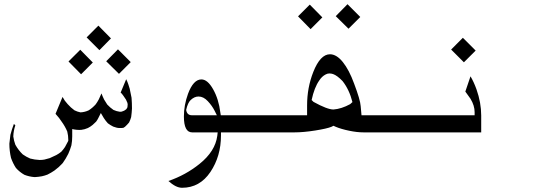

<svg xmlns="http://www.w3.org/2000/svg" viewBox="-20 -642 2528 910"><path d="M419.9 -345.7 364.3 -290 304.7 -350.6 360.4 -406.2ZM599.6 -347.7 543.9 -292 483.4 -351.6 539.1 -408.2ZM505.9 -460 451.2 -404.3 390.6 -464.8 446.3 -520.5ZM361.3 -109.4Q381.8 -110.4 400.4 -119.1Q418.9 -130.9 433.6 -147.5Q441.4 -158.2 448.2 -170.9Q455.1 -184.6 460.9 -199.2Q466.8 -183.6 473.6 -169.9Q480.5 -158.2 488.3 -146.5Q502 -131.8 517.6 -121.1Q532.2 -114.3 547.9 -112.3Q549.8 -112.3 552.7 -112.3Q554.7 -112.3 557.6 -113.3Q569.3 -116.2 578.1 -124Q582 -128.9 584 -133.8Q585 -139.6 585 -145.5V-146.5Q585 -148.4 585 -149.9Q585 -151.4 584 -152.3Q584 -153.3 584 -153.8Q584 -154.3 584 -154.3Q581.1 -162.1 577.1 -169.9Q571.3 -179.7 564.5 -188.5Q561.5 -192.4 558.6 -196.3Q555.7 -200.2 551.8 -203.1L578.1 -266.6Q584 -254.9 587.9 -243.2Q591.8 -232.4 594.7 -221.7Q599.6 -200.2 603.5 -178.7Q605.5 -153.3 605.5 -127.9Q604.5 -107.4 601.6 -86.9Q597.7 -73.2 591.8 -61.5Q583 -50.8 572.3 -41Q568.4 -38.1 564.5 -36.1Q559.6 -35.2 554.7 -35.2H546.9Q539.1 -35.2 532.2 -37.1Q524.4 -39.1 516.6 -42Q502.9 -48.8 491.2 -57.6Q480.5 -69.3 471.7 -83L458 -106.4L445.3 -81.1Q441.4 -73.2 435.5 -65.4Q427.7 -57.6 418.9 -49.8Q408.2 -41 396.5 -35.2Q380.9 -28.3 364.3 -26.4Q342.8 -25.4 322.3 -30.3V4.9Q322.3 26.4 318.4 46.9Q312.5 67.4 303.7 86.9Q292 110.4 277.3 130.9Q259.8 150.4 238.3 166Q222.7 176.8 205.1 185.5Q192.4 190.4 178.7 193.4Q163.1 196.3 146.5 197.3Q146.5 197.3 145.5 197.3Q144.5 197.3 142.6 197.3Q118.2 195.3 95.7 186.5Q73.2 173.8 55.7 154.3Q41 131.8 32.2 106.4Q24.4 73.2 24.4 39.1Q26.4 17.6 29.3 -2.9Q36.1 -29.3 45.9 -54.7L52.7 -47.9Q43.9 -22.5 43 4.9Q45.9 25.4 52.7 43.9Q67.4 70.3 87.9 89.8Q104.5 101.6 123 109.4Q144.5 115.2 168 116.2Q168 116.2 168.5 116.2Q168.9 116.2 168.9 116.2Q179.7 116.2 190.4 114.3Q203.1 111.3 215.8 107.4Q231.4 100.6 247.1 92.8Q259.8 85.9 270.5 77.1Q280.3 66.4 288.1 54.7Q295.9 41 302.7 27.3L303.7 24.4V21.5Q303.7 1 298.8 -18.6Q288.1 -43.9 271.5 -66.4Q265.6 -75.2 259.8 -83Q252 -92.8 243.2 -102.5L276.4 -182.6Q281.2 -173.8 287.1 -165Q293.9 -156.2 300.8 -148.4Q315.4 -131.8 333 -119.1Q346.7 -112.3 361.3 -109.4Z M1235.4 -14.6H1027.3V0Q1027.3 98.6 977.1 173.3Q926.8 248 842.8 248Q813.5 248 778.3 215.8Q860.4 187.5 925.8 134.8Q1000 75.2 1009.8 2L1011.7 -14.6H890.6Q851.6 -14.6 851.6 -89.8Q851.6 -143.6 871.1 -197.3Q896.5 -265.6 934.6 -265.6Q963.9 -265.6 990.2 -218.8Q1016.6 -171.9 1024.4 -108.4L1026.4 -95.7H1235.4ZM862.3 -121.1Q866.2 -95.7 889.6 -95.7H1007.8L997.1 -117.2Q985.4 -140.6 964.8 -162.6Q944.3 -184.6 920.9 -184.6Q901.4 -184.6 883.8 -168Q870.1 -155.3 862.3 -121.1Z M1435.5 -142.6Q1435.5 -226.6 1464.8 -300.8Q1498 -384.8 1543.9 -384.8Q1575.2 -384.8 1605 -347.7Q1634.8 -310.5 1658.2 -246.1Q1687.5 -168.9 1689.5 -138.7L1693.4 -95.7H1873V-14.6H1703.1Q1671.9 -14.6 1634.3 -22.5Q1596.7 -30.3 1571.3 -41L1560.5 -45.9L1550.8 -41Q1529.3 -32.2 1473.6 -23.4Q1418 -14.6 1376 -14.6H1235.4V-95.7H1435.5ZM1560.5 -123Q1598.6 -126 1639.6 -148.4L1650.4 -158.2Q1635.7 -216.8 1603.5 -257.8Q1578.1 -284.2 1558.6 -291Q1549.8 -293.9 1541 -293.9Q1532.2 -293.9 1523.4 -289.1Q1505.9 -280.3 1493.2 -260.7Q1469.7 -227.5 1457 -168L1465.8 -159.2Q1531.2 -123 1560.5 -123ZM1507.8 -559.6 1452.1 -503.9 1392.6 -564.5 1448.2 -620.1ZM1687.5 -561.5 1631.8 -505.9 1571.3 -565.4 1627 -622.1Z M2234.4 -402.3 2178.7 -346.7 2118.2 -407.2 2173.8 -462.9ZM2260.7 -94.7V-14.6H1857.4V-95.7H2229.5V-110.4Q2229.5 -141.6 2210 -173.8Q2203.1 -183.6 2185.5 -208L2210 -280.3Q2225.6 -253.9 2238.3 -218.8Q2260.7 -155.3 2260.7 -94.7Z"/></svg>

Font: Thabit
Style: Regular
Weight: 500
Designer: Regenerated by Nadim Shaikli
Foundry: MAK Alagha
Version: 0.01